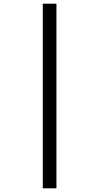

<svg xmlns="http://www.w3.org/2000/svg" viewBox="-20 -781 537 1041"><path d="M212 -761V240H286V-761Z"/></svg>

Font: Noto Sans Georgian SemiCondensed
Style: Regular
Weight: 400
Width: 4
Designer: Monotype Design Team, Akaki Razmadze
Foundry: Google LLC
Version: Version 2.005